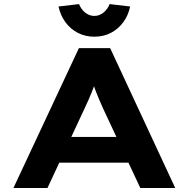

<svg xmlns="http://www.w3.org/2000/svg" viewBox="-20 -941 944 961"><path d="M47.2 0 374.9 -700H531.4L857.1 0H682.3L495.8 -398.4Q486.5 -420.1 477.2 -440.9Q467.9 -461.7 460.4 -482Q452.8 -502.3 445.7 -522.5Q438.7 -542.8 433.3 -563.4L468.6 -563.8Q462.3 -541.8 454.9 -521Q447.6 -500.3 439.5 -480.2Q431.3 -460.1 422.3 -439.6Q413.3 -419.1 402.6 -396.7L217.6 0ZM199.6 -126.8 254.9 -255.5H646.9L678.2 -126.8ZM452.1 -757.3Q407.1 -757.3 369.9 -776.4Q332.6 -795.5 307.6 -829.7Q282.5 -863.9 272.9 -908.5L375.6 -920.5Q385.5 -895 406.2 -878.1Q426.9 -861.3 452.1 -861.3Q477.4 -861.3 498.1 -878.1Q518.8 -895 528.6 -920.5L631.4 -908.5Q622.2 -863.9 596.9 -829.7Q571.6 -795.5 534.9 -776.4Q498.1 -757.3 452.1 -757.3Z"/></svg>

Font: Lexend Peta
Style: Regular
Weight: 400
Designer: Bonnie Shaver-Troup, Thomas Jockin
Foundry: Lexend
Version: Version 1.007